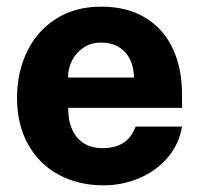

<svg xmlns="http://www.w3.org/2000/svg" viewBox="-20 -547 604 577"><path d="M287.8 -101.8Q324.9 -101.8 349.8 -117.1Q374.8 -132.4 387.5 -166.5H527Q517.9 -112.1 482.9 -72.2Q448 -32.2 397.4 -11.1Q346.9 10 291.5 10Q214.9 10 155.7 -22.3Q96.5 -54.6 63.9 -114.1Q31.2 -173.6 31.2 -252.5Q31.2 -330 61.6 -392.4Q92 -454.9 149.1 -490.9Q206.1 -527 284 -527Q362 -527 416.7 -493.8Q471.4 -460.5 499.2 -401.1Q527 -341.8 527 -263.5V-222.8H185Q184.6 -185 196.9 -157.8Q209.2 -130.5 232.4 -116.1Q255.6 -101.8 287.8 -101.8ZM382.5 -314Q382.5 -343.8 371.2 -367.4Q360 -391.1 337.8 -405.1Q315.5 -419 283.8 -419Q254.1 -419 231.5 -404.2Q208.9 -389.5 196.6 -365.3Q184.4 -341.1 184.5 -314Z"/></svg>

Font: Public Sans VF
Style: Regular
Weight: 400
Designer: Pablo Impallari, Rodrigo Fuenzalida (Modified by Dan O. Williams and USWDS)
Version: Version 1.003